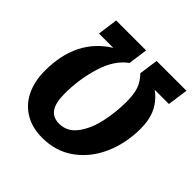

<svg xmlns="http://www.w3.org/2000/svg" viewBox="-186 -841 1006 1006"><g transform="rotate(45 316.5 -338.5)"><path d="M34 -243Q34 -476 203 -581H97L112 -693H334L319 -585Q254 -539 223 -439Q192 -339 192 -231Q192 -163 214.5 -131Q237 -99 283 -99Q342 -99 380 -149Q418 -199 435 -275Q452 -351 452 -431Q452 -488 439 -523Q426 -558 397 -587L412 -693H633L617 -579H512Q557 -546 580.5 -498.5Q604 -451 604 -383Q604 -275 564 -184Q524 -93 449 -38.5Q374 16 273 16Q198 16 144 -16.5Q90 -49 62 -107.5Q34 -166 34 -243Z"/></g></svg>

Font: Fira Sans Condensed
Style: Bold Italic
Weight: 700
Width: 3
Italic angle: -8°
Designer: Carrois Corporate & Edenspiekermann AG
Foundry: Carrois Corporate GbR & Edenspiekermann AG
Version: Version 4.203